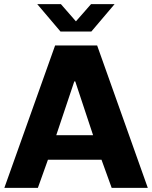

<svg xmlns="http://www.w3.org/2000/svg" viewBox="-20 -905 733 925"><path d="M1 0 245.5 -686H448L692 0H518L469 -135.5H211L162.5 0ZM251 -253.5H428.5L342.5 -513H338ZM271.5 -753 159.5 -885H273.5L362.5 -783H329L418.5 -885H532L420 -753Z"/></svg>

Font: Chivo Medium
Style: Regular
Weight: 500
Designer: Hector Gatti
Foundry: Omnibus-Type
Version: Version 2.002